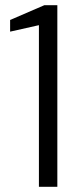

<svg xmlns="http://www.w3.org/2000/svg" viewBox="-20 -720 294 740"><path d="M130 0V-623L19 -598V-643L151 -700H201V0Z"/></svg>

Font: DM Sans 36pt Light
Style: Regular
Weight: 300
Designer: Colophon Foundry, Jonny Pinhorn
Foundry: Colophon Foundry
Version: Version 4.004;gftools[0.9.30]